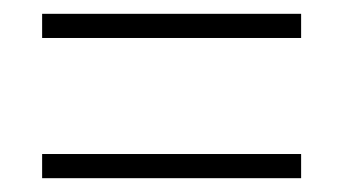

<svg xmlns="http://www.w3.org/2000/svg" viewBox="-20 -558 495 278"><path d="M41 -503H416V-538H41ZM41 -300H416V-335H41Z"/></svg>

Font: Noto Sans Telugu UI Condensed ExtraLight
Style: Regular
Weight: 200
Width: 3
Designer: Jelle Bosma - Monotype Design Team
Foundry: Monotype Imaging Inc.
Version: Version 2.005